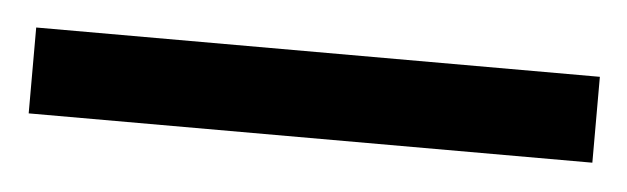

<svg xmlns="http://www.w3.org/2000/svg" viewBox="-26 50 480 147"><g transform="rotate(5 214.5 123.0)"><path d="M431.2 89.8H-2V155.8H431.2Z"/></g></svg>

Font: Sahel SemiBold
Style: Bold
Weight: 600
Foundry: Saber Rastikerdar (saber.rastikerdar@gmail.com)
Version: Version 3.4.0